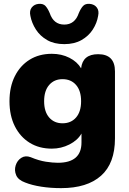

<svg xmlns="http://www.w3.org/2000/svg" viewBox="-20 -781 666 992"><path d="M303 -144Q347 -144 373 -174Q399 -204 399 -258Q399 -312 373 -342Q347 -372 303 -372Q260 -372 234 -342Q208 -312 208 -258Q208 -204 234 -174Q260 -144 303 -144ZM312 -553Q260 -553 223.5 -574Q187 -595 165.5 -628.5Q144 -662 137 -699Q131 -726 144 -742.5Q157 -759 180 -761Q203 -763 215 -750Q227 -737 237 -713Q257 -654 312 -654Q367 -654 387 -713Q397 -737 409 -750Q421 -763 444 -761Q467 -759 480 -742.5Q493 -726 487 -699Q481 -662 459.5 -628.5Q438 -595 401 -574Q364 -553 312 -553ZM296 191Q241 191 193 183.5Q145 176 110 162Q74 149 63.5 124Q53 99 61 73.5Q69 48 90 34.5Q111 21 138 31Q181 49 217 54.5Q253 60 279 60Q401 60 401 -45V-91Q381 -56 338.5 -34.5Q296 -13 248 -13Q182 -13 133 -43.5Q84 -74 56.5 -129Q29 -184 29 -258Q29 -332 56.5 -387Q84 -442 133 -472.5Q182 -503 248 -503Q298 -503 338.5 -482.5Q379 -462 399 -428Q407 -501 487 -501Q574 -501 574 -412V-66Q574 63 502 127Q430 191 296 191Z"/></svg>

Font: Chiron GoRound TC H
Style: Regular
Weight: 900
Designer: Ryoko NISHIZUKA 西塚涼子 (kana, bopomofo & ideographs); Paul D. Hunt (Latin, Greek & Cyrillic); Sandoll Communications 산돌커뮤니
Foundry: Adobe
Version: Version 1.000;hotconv 1.1.1;makeotfexe 2.6.0